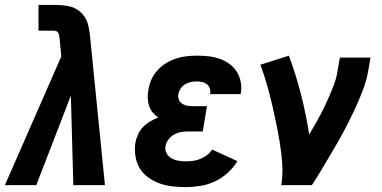

<svg xmlns="http://www.w3.org/2000/svg" viewBox="-39 -755 1559 783"><path d="M-19 0 211 -525 204 -599Q203 -605 202 -611Q201 -617 198 -622Q195 -627 189 -628.5Q183 -630 177 -630H118V-735H176Q196 -735 216 -733.5Q236 -732 253.5 -726.5Q271 -721 285.5 -709Q300 -697 309 -681.5Q318 -666 322 -647Q326 -628 328 -609L389 0H260L250 -365L109 0Z M719 8Q691 8 664 5Q637 2 612 -7Q587 -16 565.5 -31.5Q544 -47 531 -68.5Q518 -90 513.5 -117Q509 -144 513 -172Q516 -189 523.5 -206Q531 -223 544 -236.5Q557 -250 573 -259.5Q589 -269 606 -276Q594 -284 584 -296Q574 -308 569 -323Q564 -338 563.5 -354.5Q563 -371 566 -388Q569 -409 578 -429.5Q587 -450 602.5 -467.5Q618 -485 637.5 -497Q657 -509 678 -516Q699 -523 721 -525.5Q743 -528 764 -528Q788 -528 811 -525.5Q834 -523 856 -515.5Q878 -508 896 -495Q914 -482 926 -463.5Q938 -445 942.5 -422Q947 -399 943 -375L942 -371H818V-372Q820 -384 816.5 -394.5Q813 -405 805 -411.5Q797 -418 786 -420.5Q775 -423 764 -423Q752 -423 739.5 -420.5Q727 -418 716 -411.5Q705 -405 697.5 -393.5Q690 -382 688 -370Q686 -359 690.5 -348.5Q695 -338 704 -332Q713 -326 724 -324Q735 -322 747 -322H805L788 -219H730Q715 -219 700 -216.5Q685 -214 671.5 -206.5Q658 -199 648 -186Q638 -173 636 -158Q633 -143 640.5 -129.5Q648 -116 661 -109Q674 -102 689 -99.5Q704 -97 720 -97Q734 -97 748.5 -99Q763 -101 777.5 -107Q792 -113 805 -122.5Q818 -132 826 -145L929 -98Q913 -71 889 -49.5Q865 -28 837 -15Q809 -2 778.5 3Q748 8 719 8Z M1108 0Q1115 -44 1112 -86.5Q1109 -129 1102.5 -170Q1096 -211 1087.5 -252Q1079 -293 1069.5 -333.5Q1060 -374 1048.5 -413.5Q1037 -453 1023 -491L1139 -528Q1168 -451 1188.5 -370Q1209 -289 1222 -206Q1240 -237 1258 -269Q1276 -301 1291 -334Q1306 -367 1319.5 -400.5Q1333 -434 1338 -468L1347 -520H1472L1463 -468Q1456 -427 1440.5 -386.5Q1425 -346 1406.5 -306.5Q1388 -267 1367.5 -228Q1347 -189 1324.5 -151Q1302 -113 1279.5 -75Q1257 -37 1233 0Z"/></svg>

Font: Iosevka SS18 Extrabold
Style: Italic
Weight: 800
Italic angle: -9°
Monospace: yes
Designer: Belleve Invis
Foundry: Belleve Invis
Version: Version 25.1.1; ttfautohint (v1.8.4)